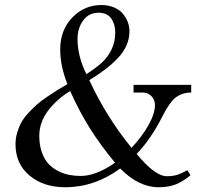

<svg xmlns="http://www.w3.org/2000/svg" viewBox="-20 -747 832 780"><path d="M43 -161.1Q43 -185.5 50 -209Q57.1 -232.4 67.6 -251.2Q78.1 -270 96.7 -289.6Q115.2 -309.1 130.6 -322.8Q146 -336.4 171.1 -353.5Q196.3 -370.6 212.2 -380.4Q228 -390.1 253.9 -405.3Q224.6 -479 224.6 -545.9Q224.6 -625 273.7 -675.8Q322.8 -726.6 391.6 -726.6Q420.9 -726.6 443.8 -716.6Q466.8 -706.5 479.7 -690.7Q492.7 -674.8 499.3 -656.7Q505.9 -638.7 505.9 -620.6Q505.9 -590.3 493.9 -562.7Q481.9 -535.2 458.3 -510.5Q434.6 -485.8 407.7 -465.3Q380.9 -444.8 342.8 -421.4Q411.1 -273.4 514.2 -146.5Q556.6 -191.4 583 -238.3Q609.4 -285.2 609.4 -319.8Q609.4 -341.8 595.2 -356.4Q581.1 -371.1 559.6 -371.1H522.5V-402.3H756.8V-371.1Q720.2 -371.1 694.3 -351.3Q668.5 -331.5 639.6 -273.9Q594.2 -183.6 535.2 -121.6Q609.9 -31.2 657.2 -31.2Q683.1 -31.2 701.2 -37.1Q719.2 -43 741.2 -55.7L753.9 -35.2Q724.1 -9.8 694.1 2Q664.1 13.7 624 13.7Q543.5 13.7 468.3 -62.5Q364.7 13.7 245.1 13.7Q156.7 13.7 99.9 -33.9Q43 -81.5 43 -161.1ZM139.6 -194.8Q139.6 -157.2 150.1 -127.9Q160.6 -98.6 177.2 -81.1Q193.8 -63.5 216.8 -52Q239.7 -40.5 262 -36.4Q284.2 -32.2 308.1 -32.2Q370.1 -32.2 447.3 -85.9Q386.2 -160.2 344.5 -226.8Q302.7 -293.5 265.1 -377Q211.4 -345.2 175.5 -297.6Q139.6 -250 139.6 -194.8ZM294.9 -588.9Q294.9 -518.6 331.1 -445.8Q370.1 -471.2 393.6 -492.4Q417 -513.7 432.6 -544.9Q448.2 -576.2 448.2 -615.2Q448.2 -648.9 431.6 -672.1Q415 -695.3 379.9 -695.3Q340.8 -695.3 317.9 -663.8Q294.9 -632.3 294.9 -588.9Z"/></svg>

Font: Theano Old Style
Style: Regular
Weight: 400
Designer: Alexey Kryukov
Version: Version 2.00